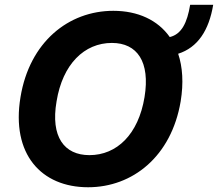

<svg xmlns="http://www.w3.org/2000/svg" viewBox="-20 -783 923 813"><path d="M882.8 -762.8H785.2C772.7 -686.8 748.9 -638.1 698.9 -626.1C648.1 -698.2 563.6 -737.2 459.9 -737.2C270.2 -737.2 105.1 -605.1 66.8 -371.8C26.6 -130.3 154.8 9.9 353 9.9C541.5 9.9 705.6 -120.4 745 -353.7C757.8 -431.8 753.2 -499.6 734.4 -555.4C817.1 -581.7 864.7 -654.1 882.8 -762.8ZM219.5 -353.7C245 -511.4 337 -601.2 453.8 -601.2C561.1 -601.2 616.5 -521.3 592 -371.8C566.1 -214.1 474.8 -126.1 358.7 -126.1C252.1 -126.1 193.5 -203.5 219.5 -353.7Z"/></svg>

Font: Magic Ui Pro
Style: Bold Italic
Weight: 700
Italic angle: -9.39999°
Designer: Stefan Endress, Andreas Faust
Version: Version 1.000;FEAKit 1.0